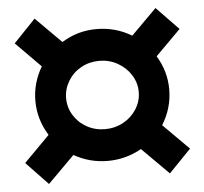

<svg xmlns="http://www.w3.org/2000/svg" viewBox="-49 -694 802 753"><g transform="rotate(-5 352.5 -317.5)"><path d="M576 -183 677 -82 590 8 485 -97Q423 -62 352 -62Q281 -62 219 -97L114 8L28 -82L129 -184Q89 -248 89 -321Q89 -391 126 -454L28 -553L114 -643L215 -542Q277 -581 352 -581Q427 -581 490 -543L590 -643L677 -553L578 -454Q616 -392 616 -321Q616 -247 576 -183ZM496 -321Q496 -357 476.5 -388Q457 -419 424 -437.5Q391 -456 352 -456Q313 -456 280.5 -438Q248 -420 229 -388.5Q210 -357 210 -321Q210 -285 229 -254Q248 -223 280.5 -205Q313 -187 352 -187Q391 -187 424 -205Q457 -223 476.5 -254Q496 -285 496 -321Z"/></g></svg>

Font: Montserrat SemiBold
Style: Regular
Weight: 600
Designer: Julieta Ulanovsky
Foundry: Julieta Ulanovsky
Version: Version 6.001